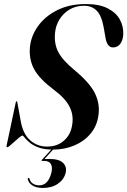

<svg xmlns="http://www.w3.org/2000/svg" viewBox="-20 -731 631 951"><path d="M242.5 10Q199 10 171 -0.5Q143 -11 126.8 -24.8Q110.5 -38.5 102.5 -49Q94.5 -59.5 91 -59.5Q87 -59.5 76.2 -50.8Q65.5 -42 52.8 -30.5Q40 -19 29.8 -10.2Q19.5 -1.5 16.5 -1.5Q11.5 -1.5 12.5 -9L57.5 -221.5Q59.5 -229.5 62 -229.5Q65 -229.5 66 -222.5L82 -135Q92.5 -70 128 -37.5Q163.5 -5 213 -5Q264 -5 297.5 -35Q331 -65 337.5 -113Q345.5 -159 325.2 -201Q305 -243 246 -287Q176 -339.5 149.8 -387Q123.5 -434.5 128 -494Q132.5 -551 167.5 -600.5Q202.5 -650 263.2 -680.5Q324 -711 405 -711Q472 -711 513.8 -689.5Q555.5 -668 574 -633.5Q592.5 -599 590.5 -560Q588.5 -530 575 -513Q561.5 -496 539.5 -496Q511 -496 502.5 -544L493.5 -596Q483 -654 458.8 -678.2Q434.5 -702.5 396.5 -702.5Q355.5 -702.5 324.2 -683.8Q293 -665 274.2 -634.2Q255.5 -603.5 252.5 -567Q247.5 -514 268.8 -473.2Q290 -432.5 347.5 -385Q426.5 -319.5 451.2 -266.8Q476 -214 467.5 -159.5Q460.5 -107.5 429 -69.5Q397.5 -31.5 348.8 -10.8Q300 10 242.5 10ZM244.5 -2H253.5L200.5 56.5H227Q273 56.5 292.8 76.2Q312.5 96 305 126Q296.5 159 266.2 179.5Q236 200 193 200Q159.5 200 140.2 187.2Q121 174.5 117.5 156.5Q116.5 152.5 120 151Q124 148.5 126 154Q130 170.5 143.5 178.8Q157 187 174.5 187Q218.5 187 234.5 124.5Q241 97.5 232.2 81.8Q223.5 66 198.5 66H189.5Q182.5 66 189 59Z"/></svg>

Font: Fraunces 144pt S000 SemiBold
Style: Italic
Weight: 600
Italic angle: -16°
Version: Version 1.000; ttfautohint (v1.8.3)